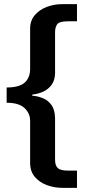

<svg xmlns="http://www.w3.org/2000/svg" viewBox="-20 -743 424 924"><path d="M125 -605Q125 -644 147.5 -670.2Q170 -696.5 205.2 -709.8Q240.5 -723 278 -723H350.5V-640.5H307Q264.5 -640.5 254.8 -625.5Q245 -610.5 245 -588.5V-390.5Q244 -355.5 227.8 -334Q211.5 -312.5 187.5 -301.8Q163.5 -291 140 -288.5Q134 -287.5 133.5 -285.2Q133 -283 140 -282Q163 -280 187 -270.2Q211 -260.5 227.5 -238Q244 -215.5 245 -174.5V25.5Q245 53.5 258 65.8Q271 78 307 78H350.5V161H280.5Q241 161 205.2 147.8Q169.5 134.5 147.2 107.8Q125 81 125 41.5V-162Q125 -197.5 98 -223Q71 -248.5 12 -248.5V-322Q72 -322 98.5 -345.2Q125 -368.5 125 -412.5Z"/></svg>

Font: Public Sans
Style: Bold
Weight: 700
Designer: The Public Sans project authors (U.S. Web Design System). Libre Franklin designed by Pablo Impallari and Rodrigo Fuenzal
Version: Version 1.008; ttfautohint (v1.8.1) -l 8 -r 50 -G 200 -x 14 